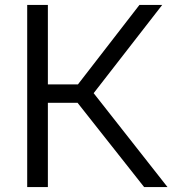

<svg xmlns="http://www.w3.org/2000/svg" viewBox="-20 -760 700 780"><path d="M90.5 0V-740H174.5V-417H296.5L546.5 -740H639L360.5 -381.5L660.5 0H565.5L295 -342.5H174.5V0Z"/></svg>

Font: Encode Sans SmExp
Style: Regular
Weight: 400
Width: 6
Designer: Multiple Designers
Foundry: Impallari Type
Version: Version 3.002; ttfautohint (v1.8.3) -l 8 -r 50 -G 200 -x 14 